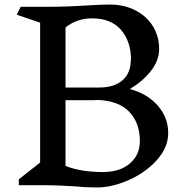

<svg xmlns="http://www.w3.org/2000/svg" viewBox="-20 -816 828 847"><path d="M722 -229Q722 -166 672.5 -110.5Q623 -55 548.5 -22Q474 11 407 11Q357 11 309 6Q229 1 185 1H63V-25L157 -99V-716L54 -751L71 -786H184Q275 -786 363 -792Q431 -796 463 -796Q528 -796 578 -770Q628 -744 655 -699.5Q682 -655 682 -600Q682 -550 646.5 -504Q611 -458 555 -425L554 -423Q631 -402 676.5 -349.5Q722 -297 722 -229ZM385 -735Q320 -735 269 -695V-430H419Q484 -430 520.5 -462Q557 -494 557 -552H558Q558 -632 514.5 -683.5Q471 -735 385 -735ZM597 -194Q597 -274 550 -323Q503 -372 410 -375Q403 -374 391 -374H269V-84Q337 -57 435 -57H434Q508 -57 552.5 -94.5Q597 -132 597 -194Z"/></svg>

Font: Inknut Antiqua Light
Style: Regular
Weight: 300
Designer: Claus Eggers Sørensen
Foundry: Claus Eggers Sørensen
Version: Version 1.003; ttfautohint (v1.8.2) -l 8 -r 50 -G 200 -x 14 